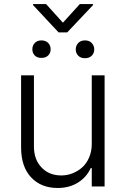

<svg xmlns="http://www.w3.org/2000/svg" viewBox="-20 -915 617 942"><path d="M206.1 -895 288.6 -803.7 371.6 -895H436.5V-890.1L309.6 -755.9H267.6L142.1 -890.1V-895ZM351.6 -672.4Q351.6 -690.9 363.8 -703.9Q376 -716.8 397 -716.8Q418 -716.8 430.2 -703.9Q442.4 -690.9 442.4 -672.4Q442.4 -654.3 430.2 -641.8Q418 -629.4 397 -629.4Q376 -629.4 363.8 -641.8Q351.6 -654.3 351.6 -672.4ZM138.7 -673.3Q138.7 -691.4 150.6 -704.1Q162.6 -716.8 183.1 -716.8Q204.1 -716.8 216.3 -704.3Q228.5 -691.9 228.5 -673.3Q228.5 -654.8 216.3 -642.8Q204.1 -630.9 183.1 -630.9Q162.6 -630.9 150.6 -642.8Q138.7 -654.8 138.7 -673.3ZM430.2 -208.5V-545.4H493.2V0H430.2V-90.3H425.3Q405.3 -46.4 363 -19.5Q320.8 7.3 262.7 7.3Q181.6 7.3 132.6 -44.9Q83.5 -97.2 83.5 -191.9V-545.4H146.5V-195.8Q146.5 -132.3 183.8 -93.3Q221.2 -54.2 280.8 -54.2Q309.1 -54.2 335.4 -64.5Q361.8 -74.7 383.1 -93.5Q404.3 -112.3 417.2 -142.3Q430.2 -172.4 430.2 -208.5Z"/></svg>

Font: Interop Light
Style: Regular
Weight: 300
Designer: Rasmus Andersson, Google, Jang Haemin
Foundry: jhaemin
Version: Version 1.007